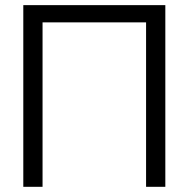

<svg xmlns="http://www.w3.org/2000/svg" viewBox="-20 -720 727 740"><path d="M69.8 0V-700.2H617.2V0H543V-633.8H144V0Z"/></svg>

Font: LT Superior
Style: Regular
Weight: 400
Designer: Daniel Lyons
Foundry: LyonsType
Version: Version 1.000